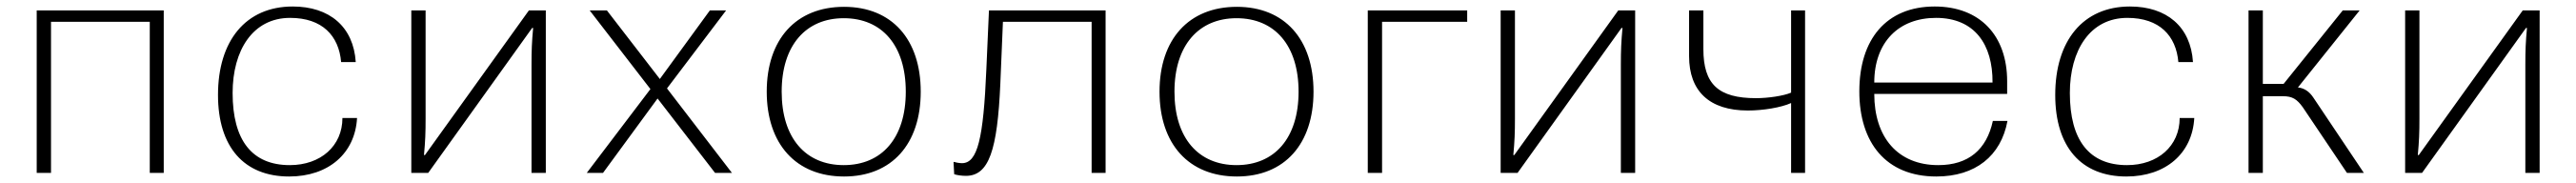

<svg xmlns="http://www.w3.org/2000/svg" viewBox="-20 -532 7930 563"><path d="M137 0V-465H441V0H484V-500H93V0Z M651 -240C651 -80 731 11 870 11C991 11 1073 -60 1079 -169H1034C1034 -83 967 -24 872 -24C756 -24 696 -100 696 -246C696 -377 758 -477 873 -477C972 -477 1023 -422 1030 -341H1075C1068 -450 994 -512 881 -512C736 -512 651 -406 651 -240Z M1246 0H1298L1618 -446H1621C1617 -402 1616 -377 1616 -333V0H1660V-500H1608L1288 -55H1285C1289 -98 1290 -123 1290 -167V-500H1246Z M2215 -500H2165L2011 -289L1848 -500H1795L1982 -258L1786 0H1836L2004 -229L2181 0H2233L2033 -260Z M2340 -250C2340 -89 2430 11 2578 11C2725 11 2814 -89 2814 -250C2814 -411 2725 -511 2578 -511C2430 -511 2340 -411 2340 -250ZM2386 -250C2386 -393 2461 -476 2577 -476C2695 -476 2768 -392 2768 -250C2768 -107 2694 -24 2577 -24C2460 -24 2386 -107 2386 -250Z M2915 -33 2917 4C2926 7 2941 9 2953 9C3024 9 3050 -70 3059 -274L3067 -465H3340V0H3383V-500H3024L3016 -319C3007 -106 2989 -30 2941 -30C2933 -30 2922 -32 2917 -34Z M3549 -250C3549 -89 3639 11 3787 11C3934 11 4023 -89 4023 -250C4023 -411 3934 -511 3787 -511C3639 -511 3549 -411 3549 -250ZM3595 -250C3595 -393 3670 -476 3786 -476C3904 -476 3977 -392 3977 -250C3977 -107 3903 -24 3786 -24C3669 -24 3595 -107 3595 -250Z M4190 -465V0H4234V-465H4496V-500H4190Z M4599 0H4651L4971 -446H4974C4970 -402 4969 -377 4969 -333V0H5013V-500H4961L4641 -55H4638C4642 -98 4643 -123 4643 -167V-500H4599Z M5179 -359C5179 -252 5241 -192 5360 -192C5406 -192 5462 -201 5493 -215V0H5536V-500H5493V-247C5470 -237 5422 -230 5385 -230C5269 -230 5223 -273 5223 -381V-500H5179Z M5703 -251C5703 -93 5785 11 5940 11C6060 11 6139 -52 6159 -160H6114C6095 -72 6039 -24 5946 -24C5821 -24 5749 -110 5749 -243H6158V-282C6158 -423 6074 -512 5935 -512C5786 -512 5703 -411 5703 -251ZM5749 -278C5749 -402 5824 -477 5939 -477C6058 -477 6114 -395 6113 -278Z M6306 -240C6306 -80 6386 11 6525 11C6646 11 6728 -60 6734 -169H6689C6689 -83 6622 -24 6527 -24C6411 -24 6351 -100 6351 -246C6351 -377 6413 -477 6528 -477C6627 -477 6678 -422 6685 -341H6730C6723 -450 6649 -512 6536 -512C6391 -512 6306 -406 6306 -240Z M7007 -236C7036 -236 7050 -227 7068 -202L7204 0H7256L7101 -231C7088 -251 7072 -261 7053 -263L7243 -500H7191L7009 -274H6945V-500H6901V0H6945V-236Z M7383 0H7435L7755 -446H7758C7754 -402 7753 -377 7753 -333V0H7797V-500H7745L7425 -55H7422C7426 -98 7427 -123 7427 -167V-500H7383Z"/></svg>

Font: Perun ExtraLight
Style: Regular
Weight: 200
Foundry: Copyright (c) Stefan Peev, Context Ltd, 2016
Version: Version 1.089